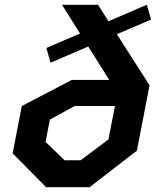

<svg xmlns="http://www.w3.org/2000/svg" viewBox="-20 -785 660 805"><path d="M192 -522 350 -590 438 -450H281L71.5 -340.5L33 -142L173.5 0H355.5L554 -153.5L607 -427.5L470 -641.5L613.5 -703L595.5 -765L435 -696L391 -765H240L315.5 -644.5L174.5 -584ZM171 -190 189 -283.5 293 -340.5H462L434.5 -200.5L318 -113H251Z"/></svg>

Font: Monaspace Krypton
Style: Bold Italic
Weight: 700
Italic angle: -11°
Designer: Riley Cran & the Lettermatic Team
Foundry: Lettermatic
Version: Version 1.101 (Monaspace Krypton)